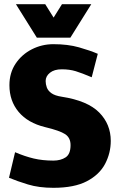

<svg xmlns="http://www.w3.org/2000/svg" viewBox="-20 -887 572 917"><path d="M509 -214Q509 -156 482 -104.5Q455 -53 395 -21.5Q335 10 235 10Q166 10 113.5 -6Q61 -22 23 -38L52 -160Q99 -140 141 -130Q183 -120 235 -120Q270 -120 293.5 -135.5Q317 -151 317 -194Q317 -229 291.5 -246Q266 -263 195 -280Q113 -300 69 -352.5Q25 -405 25 -480Q25 -539 54.5 -583Q84 -627 132 -651.5Q180 -676 235 -676Q304 -676 357 -661Q410 -646 447 -630L418 -518Q371 -538 341.5 -547Q312 -556 275 -556Q239 -556 218.5 -539.5Q198 -523 198 -500Q198 -485 203.5 -469.5Q209 -454 225.5 -442Q242 -430 275 -425Q398 -406 453.5 -350Q509 -294 509 -214ZM416 -867 316 -707H156L56 -867H196L236 -803L276 -867Z"/></svg>

Font: Epunda Sans Black
Style: Regular
Weight: 900
Designer: Simon Atzbach
Foundry: typofactur
Version: Version 2.204; ttfautohint (v1.8.4.7-5d5b)